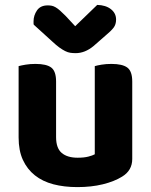

<svg xmlns="http://www.w3.org/2000/svg" viewBox="-20 -749 616 784"><path d="M520 -100Q520 -53 479 -28Q447 -8 400 3.5Q353 15 296 15Q242 15 198 3.5Q154 -8 122.5 -33Q91 -58 73.5 -96Q56 -134 56 -188V-479Q67 -482 85 -485Q103 -488 125 -488Q170 -488 189.5 -473Q209 -458 209 -416V-189Q209 -144 232 -124.5Q255 -105 297 -105Q323 -105 340.5 -109.5Q358 -114 367 -119V-479Q377 -482 395 -485Q413 -488 435 -488Q480 -488 500 -473Q520 -458 520 -416ZM287 -642 377 -729Q412 -728 433 -711.5Q454 -695 454 -669Q454 -649 443.5 -635.5Q433 -622 410 -603L362 -561Q327 -532 289 -532Q277 -532 267 -533.5Q257 -535 246 -540.5Q235 -546 222.5 -555Q210 -564 194 -579L118 -648Q117 -650 117 -654Q117 -658 117 -662Q117 -686 131 -706.5Q145 -727 175 -727Q184 -727 191.5 -725.5Q199 -724 207.5 -719Q216 -714 225.5 -705.5Q235 -697 248 -684Z"/></svg>

Font: Baloo Thambi 2
Style: Bold
Weight: 700
Designer: Aadarsh Rajan and Ek Type
Foundry: Ek Type
Version: Version 1.640;hotconv 1.0.111;makeotfexe 2.5.65597; ttfautoh